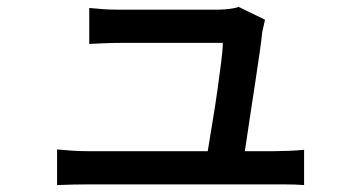

<svg xmlns="http://www.w3.org/2000/svg" viewBox="-20 -533 1040 555"><path d="M746 -476Q744 -468 742 -458Q740 -448 738 -440Q736 -419 730.5 -380.5Q725 -342 718 -296Q711 -250 704 -204.5Q697 -159 691.5 -121Q686 -83 682 -62H575Q578 -80 583.5 -114.5Q589 -149 596 -191Q603 -233 609 -276Q615 -319 619.5 -354.5Q624 -390 624 -409Q607 -409 575 -409Q543 -409 504 -409Q465 -409 427.5 -409Q390 -409 363 -409Q336 -409 327 -409Q305 -409 281.5 -408Q258 -407 238 -406V-510Q251 -509 266.5 -507.5Q282 -506 298 -505.5Q314 -505 326 -505Q339 -505 367 -505Q395 -505 429.5 -505Q464 -505 500 -505Q536 -505 565 -505Q594 -505 610 -505Q619 -505 631 -506Q643 -507 654 -509Q665 -511 670 -513ZM145 -101Q165 -99 188 -97.5Q211 -96 235 -96Q249 -96 290 -96Q331 -96 387.5 -96Q444 -96 505.5 -96Q567 -96 623 -96Q679 -96 719 -96Q759 -96 772 -96Q789 -96 815 -97Q841 -98 859 -100V2Q849 1 833.5 0.5Q818 0 802 0Q786 0 774 0Q761 0 719.5 0Q678 0 621.5 0Q565 0 503 0Q441 0 384.5 0Q328 0 288 0Q248 0 235 0Q211 0 191 0.5Q171 1 145 2Z"/></svg>

Font: Noto Sans KR Medium
Style: Regular
Weight: 500
Designer: Ryoko NISHIZUKA  (kana, bopomofo & ideographs); Paul D. Hunt (Latin, Greek & Cyrillic); Sandoll Communications , Soo-you
Foundry: Adobe
Version: Version 2.004-H2;hotconv 1.0.118;makeotfexe 2.5.65603